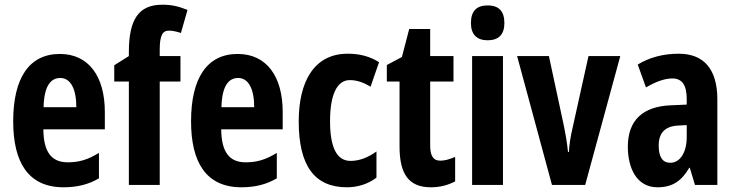

<svg xmlns="http://www.w3.org/2000/svg" viewBox="-20 -785 3120 815"><path d="M234 -556C104 -556 36 -454 36 -270C36 -97 99 10 250 10C307 10 356 -2 400 -28V-136C353 -107 315 -96 268 -96C198 -96 165 -140 164 -236H425V-310C425 -460 357 -556 234 -556ZM236 -454C280 -454 304 -407 304 -330H165C167 -418 194 -454 236 -454Z M746 -439V-547H658V-573C658 -633 669 -655 697 -655C713 -655 730 -651 748 -645L776 -743C735 -759 708 -765 669 -765C568 -765 527 -702 527 -564V-547L465 -508V-439H527V0H658V-439Z M989 -556C859 -556 791 -454 791 -270C791 -97 854 10 1005 10C1062 10 1111 -2 1155 -28V-136C1108 -107 1070 -96 1023 -96C953 -96 920 -140 919 -236H1180V-310C1180 -460 1112 -556 989 -556ZM991 -454C1035 -454 1059 -407 1059 -330H920C922 -418 949 -454 991 -454Z M1453 10C1498 10 1543 -4 1578 -31V-142C1542 -116 1505 -102 1468 -102C1410 -102 1381 -158 1381 -271C1381 -384 1411 -445 1465 -445C1495 -445 1523 -435 1553 -417L1589 -521C1551 -545 1509 -557 1456 -557C1312 -557 1248 -437 1248 -270C1248 -80 1316 10 1453 10Z M1849 -103C1818 -103 1806 -125 1806 -168V-439H1905V-547H1806V-662H1717L1686 -543L1622 -509V-439H1676V-163C1676 -46 1715 10 1809 10C1848 10 1881 1 1912 -15V-119C1889 -109 1868 -103 1849 -103Z M2050 -762C2002 -762 1979 -737 1979 -687C1979 -639 2004 -614 2050 -614C2097 -614 2121 -639 2121 -687C2121 -736 2099 -762 2050 -762ZM2115 -547H1984V0H2115Z M2323 0H2464L2613 -547H2478L2412 -249C2402 -207 2396 -170 2395 -140H2391C2387 -182 2380 -219 2372 -258L2310 -547H2175Z M2861 -557C2795 -557 2736 -541 2687 -511L2722 -414C2767 -440 2803 -452 2834 -452C2876 -452 2895 -423 2895 -364V-341L2827 -338C2709 -333 2645 -275 2645 -162C2645 -74 2681 10 2771 10C2835 10 2873 -17 2906 -73H2908L2930 0H3025V-363C3025 -491 2968 -557 2861 -557ZM2858 -252 2895 -254V-203C2895 -137 2866 -94 2825 -94C2793 -94 2776 -118 2776 -167C2776 -221 2803 -249 2858 -252Z"/></svg>

Font: Noto Sans Devanagari ExtraCondensed
Style: Bold
Weight: 700
Width: 2
Designer: Jelle Bosma - Monotype Design Team
Foundry: Monotype Imaging Inc.
Version: Version 2.004